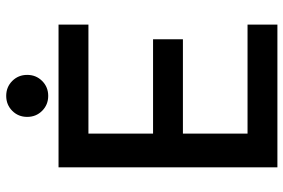

<svg xmlns="http://www.w3.org/2000/svg" viewBox="-171 -765 936 634"><g transform="rotate(-90 297.0 -448.0)"><path d="M484.4 -410.6V-312H172.9V-98.6H532.7V0H61.5V-722.7H532.7V-624H172.9V-410.6ZM228 -826.2Q228 -855.5 248 -875.5Q268.1 -895.5 297.4 -895.5Q326.7 -895.5 346.7 -875.5Q366.7 -855.5 366.7 -826.2Q366.7 -796.9 346.7 -776.9Q326.7 -756.8 297.4 -756.8Q268.1 -756.8 248 -776.9Q228 -796.9 228 -826.2Z"/></g></svg>

Font: Giphurs Medium
Style: Regular
Weight: 500
Version: Version 0.920; ttfautohint (v1.8.4.7-5d5b)